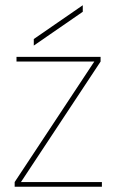

<svg xmlns="http://www.w3.org/2000/svg" viewBox="-20 -713 451 733"><path d="M36 0V-18L340 -478H43V-496H364V-478L60 -18H369V0ZM109 -539V-564L296 -693V-668Z"/></svg>

Font: DM Sans 24pt Thin
Style: Regular
Weight: 250
Designer: Colophon Foundry, Jonny Pinhorn
Foundry: Colophon Foundry
Version: Version 4.004;gftools[0.9.30]